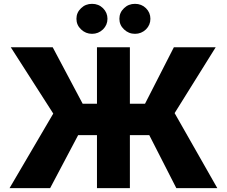

<svg xmlns="http://www.w3.org/2000/svg" viewBox="-20 -971 1170 991"><path d="M480.5 -727.1H650.4V0H480.5ZM238.8 0H29.3L254.9 -384.8L35.6 -727.1H252L406.7 -435.5H728.5L877.4 -727.1H1093.3L881.3 -387.2L1101.6 0H890.1L750.5 -273.4H383.3ZM398.4 -819.3Q374.5 -841.8 374.5 -874Q374.5 -906.2 398.4 -928.7Q421.4 -951.2 455.1 -951.2Q488.8 -951.2 511.7 -928.7Q534.7 -905.8 534.7 -874Q534.7 -842.3 511.7 -819.3Q487.8 -796.4 455.1 -796.4Q422.4 -796.4 398.4 -819.3ZM620.1 -819.3Q596.2 -841.8 596.2 -874Q596.2 -906.2 620.1 -928.7Q643.1 -951.2 676.8 -951.2Q710.4 -951.2 733.4 -928.7Q756.3 -905.8 756.3 -874Q756.3 -842.3 733.4 -819.3Q709.5 -796.4 676.8 -796.4Q644 -796.4 620.1 -819.3Z"/></svg>

Font: My Font
Style: Regular
Weight: 500
Designer: Rasmus Andersson
Foundry: rsms
Version: Version 0.001